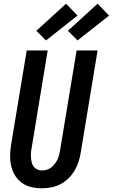

<svg xmlns="http://www.w3.org/2000/svg" viewBox="-20 -1007 608 1035"><path d="M206 8Q177 8 149 1.5Q121 -5 98.5 -21Q76 -37 61.5 -60.5Q47 -84 40.5 -111.5Q34 -139 34.5 -168.5Q35 -198 40 -228L124 -735H237L151 -212Q148 -198 147 -184.5Q146 -171 147 -158Q148 -145 151 -132Q154 -119 161.5 -109Q169 -99 181 -93.5Q193 -88 206 -88Q219 -88 232.5 -92Q246 -96 256.5 -104.5Q267 -113 275.5 -124Q284 -135 290 -147.5Q296 -160 299 -172.5Q302 -185 304 -198L393 -735H506L415 -183Q411 -158 403 -133.5Q395 -109 381.5 -86.5Q368 -64 348.5 -45Q329 -26 305.5 -14Q282 -2 256.5 3Q231 8 206 8ZM398 -789 346 -841 506 -987 568 -923ZM228 -789 176 -841 336 -987 398 -923Z"/></svg>

Font: Iosevka Custom
Style: Bold Italic
Weight: 700
Italic angle: -9°
Designer: Belleve Invis
Foundry: Belleve Invis
Version: Version 30.3.1; ttfautohint (v1.8.3)